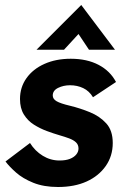

<svg xmlns="http://www.w3.org/2000/svg" viewBox="-20 -738 517 768"><path d="M212 10Q155 10 113 -7Q71 -24 44 -48Q17 -72 2 -92L100 -166Q120 -134 151 -115Q182 -96 218 -96Q243 -96 259.5 -102.5Q276 -109 285 -120Q294 -131 294 -144Q294 -159 284 -168.5Q274 -178 256.5 -184.5Q239 -191 218 -197Q194 -204 167 -214Q140 -224 115.5 -239.5Q91 -255 75.5 -280Q60 -305 60 -342Q60 -389 86 -425.5Q112 -462 158 -482.5Q204 -503 263 -503Q328 -503 374.5 -478.5Q421 -454 444 -410L352 -349Q337 -374 313 -385.5Q289 -397 260 -397Q234 -397 212.5 -386.5Q191 -376 191 -356Q191 -342 206.5 -333Q222 -324 260 -315Q301 -305 340 -289Q379 -273 405 -244.5Q431 -216 431 -166Q431 -114 403 -74Q375 -34 326.5 -12Q278 10 212 10ZM126 -539 305 -718 440 -539H336L294 -602L236 -539Z"/></svg>

Font: Hanken Grotesk ExtraBold
Style: Italic
Weight: 800
Italic angle: -8°
Designer: Alfredo Marco Pradil
Foundry: Hanken Design Co.
Version: Version 3.013